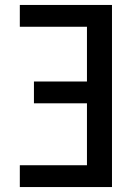

<svg xmlns="http://www.w3.org/2000/svg" viewBox="-20 -755 540 775"><path d="M60 0V-88H331V-338H117V-426H331V-647H60V-735H432V0Z"/></svg>

Font: Iosevka Curly Semibold
Style: Regular
Weight: 600
Monospace: yes
Designer: Belleve Invis
Foundry: Belleve Invis
Version: Version 22.1.2; ttfautohint (v1.8.4)